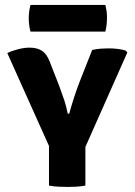

<svg xmlns="http://www.w3.org/2000/svg" viewBox="-20 -752 546 778"><path d="M353.5 -549.5Q370.5 -553.5 387.8 -554.8Q405 -556 419.5 -556Q439 -556 457.2 -553.8Q475.5 -551.5 489.5 -547L496 -539.5L326 -156.5V0Q308 3.5 288.5 4.5Q269 5.5 254 5.5Q240.5 5.5 218.5 4.5Q196.5 3.5 178.5 0V-160.5L9.5 -537Q30.5 -547 55 -553Q79.5 -559 99.5 -559Q130.5 -559 150 -546.2Q169.5 -533.5 181.5 -502L219.5 -405Q232.5 -370 240.5 -345.8Q248.5 -321.5 254.5 -291.5H260.5Q279.5 -360.5 302 -419ZM103.5 -624Q96.5 -650 96.5 -678Q96.5 -705 103.5 -732H407Q410.5 -717 412 -706.2Q413.5 -695.5 413.5 -679.5Q413.5 -651 407 -624Z"/></svg>

Font: Signika Negative SC
Style: Bold
Weight: 700
Designer: Anna Giedryś
Foundry: Anna Giedryś
Version: Version 2.000; ttfautohint (v1.8.3) -l 8 -r 50 -G 200 -x 9 -